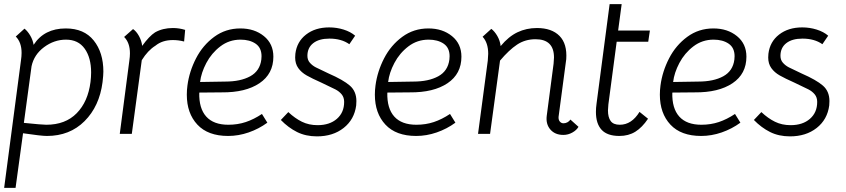

<svg xmlns="http://www.w3.org/2000/svg" viewBox="-23 -645 4078 925"><path d="M475 -300Q475 -283 471 -249Q456 -133 384.5 -61.5Q313 10 203 10Q176 10 88 -3L52 260H-3L78 -354Q81 -374 81 -390Q81 -441 53 -469L95 -507Q110 -495 122.5 -474Q135 -453 139 -429Q190 -508 294 -508Q382 -508 428.5 -450Q475 -392 475 -300ZM413 -250Q416 -274 416 -296Q416 -367 385 -410.5Q354 -454 295 -454Q238 -454 189.5 -418Q141 -382 129 -326L92 -53Q180 -44 200 -44Q292 -44 346.5 -99.5Q401 -155 413 -250Z M869 -501 864 -445Q837 -452 810 -452Q759 -452 726 -425Q689 -402 660 -355L612 0H554L600 -352Q603 -372 603 -388Q603 -439 575 -467L618 -505Q634 -494 646.5 -471.5Q659 -449 662 -424Q696 -471 724 -489Q761 -510 810 -510Q840 -510 869 -501Z M877 -189Q877 -211 880 -233Q889 -301 921.5 -364Q954 -427 1009 -467.5Q1064 -508 1135 -508Q1203 -508 1248.5 -471Q1294 -434 1294 -372Q1294 -289 1227 -244Q1160 -199 1045 -200L937 -199Q935 -123 970.5 -83.5Q1006 -44 1077 -44Q1122 -44 1161 -57Q1200 -70 1239 -96L1265 -54Q1224 -24 1175 -7Q1126 10 1076 10Q979 10 928 -44.5Q877 -99 877 -189ZM1236 -358Q1237 -363 1237 -374Q1237 -415 1208.5 -434.5Q1180 -454 1136 -454Q1081 -454 1038.5 -421.5Q996 -389 971 -341.5Q946 -294 941 -250L1062 -252Q1136 -252 1182.5 -277.5Q1229 -303 1236 -358Z M1330 -67 1366 -105Q1398 -75 1431.5 -58.5Q1465 -42 1507 -42Q1565 -42 1600 -72.5Q1635 -103 1635 -154Q1635 -176 1623 -190.5Q1611 -205 1592.5 -214.5Q1574 -224 1525 -247Q1480 -267 1454.5 -281.5Q1429 -296 1414 -317Q1399 -338 1399 -368Q1399 -380 1400 -386Q1407 -444 1451.5 -478.5Q1496 -513 1563 -513Q1599 -513 1632.5 -502.5Q1666 -492 1688 -473L1660 -432Q1622 -459 1564 -459Q1514 -459 1486 -437Q1458 -415 1458 -376Q1458 -356 1470 -342.5Q1482 -329 1498.5 -320.5Q1515 -312 1560 -291Q1631 -260 1662.5 -232.5Q1694 -205 1694 -158Q1694 -144 1693 -137Q1684 -69 1632.5 -28.5Q1581 12 1504 12Q1450 12 1408 -9Q1366 -30 1330 -67Z M1783 -189Q1783 -211 1786 -233Q1795 -301 1827.5 -364Q1860 -427 1915 -467.5Q1970 -508 2041 -508Q2109 -508 2154.5 -471Q2200 -434 2200 -372Q2200 -289 2133 -244Q2066 -199 1951 -200L1843 -199Q1841 -123 1876.5 -83.5Q1912 -44 1983 -44Q2028 -44 2067 -57Q2106 -70 2145 -96L2171 -54Q2130 -24 2081 -7Q2032 10 1982 10Q1885 10 1834 -44.5Q1783 -99 1783 -189ZM2142 -358Q2143 -363 2143 -374Q2143 -415 2114.5 -434.5Q2086 -454 2042 -454Q1987 -454 1944.5 -421.5Q1902 -389 1877 -341.5Q1852 -294 1847 -250L1968 -252Q2042 -252 2088.5 -277.5Q2135 -303 2142 -358Z M2764 -34Q2755 -18 2734.5 -6.5Q2714 5 2691 5Q2651 5 2628.5 -21Q2606 -47 2611 -87L2644 -338Q2646 -358 2646 -368Q2646 -456 2557 -456Q2507 -456 2468 -430Q2429 -404 2386 -353L2338 0H2280L2327 -353Q2329 -377 2329 -386Q2329 -439 2302 -468L2344 -506Q2360 -494 2373 -471.5Q2386 -449 2389 -423Q2427 -469 2470 -489.5Q2513 -510 2564 -510Q2635 -510 2672.5 -472Q2710 -434 2705 -360L2668 -82Q2667 -68 2674 -59.5Q2681 -51 2692 -51Q2702 -51 2711 -56Q2720 -61 2725 -69Z M2848 -106Q2848 -125 2851 -146L2914 -625H2972L2955 -498H3108L3100 -444H2948L2908 -142Q2906 -122 2906 -113Q2906 -80 2919 -62Q2932 -44 2963 -44Q3020 -44 3058 -106L3099 -73Q3071 -31 3038 -10.5Q3005 10 2961 10Q2903 10 2875.5 -19.5Q2848 -49 2848 -106Z M3156 -189Q3156 -211 3159 -233Q3168 -301 3200.5 -364Q3233 -427 3288 -467.5Q3343 -508 3414 -508Q3482 -508 3527.5 -471Q3573 -434 3573 -372Q3573 -289 3506 -244Q3439 -199 3324 -200L3216 -199Q3214 -123 3249.5 -83.5Q3285 -44 3356 -44Q3401 -44 3440 -57Q3479 -70 3518 -96L3544 -54Q3503 -24 3454 -7Q3405 10 3355 10Q3258 10 3207 -44.5Q3156 -99 3156 -189ZM3515 -358Q3516 -363 3516 -374Q3516 -415 3487.5 -434.5Q3459 -454 3415 -454Q3360 -454 3317.5 -421.5Q3275 -389 3250 -341.5Q3225 -294 3220 -250L3341 -252Q3415 -252 3461.5 -277.5Q3508 -303 3515 -358Z M3609 -67 3645 -105Q3677 -75 3710.5 -58.5Q3744 -42 3786 -42Q3844 -42 3879 -72.5Q3914 -103 3914 -154Q3914 -176 3902 -190.5Q3890 -205 3871.5 -214.5Q3853 -224 3804 -247Q3759 -267 3733.5 -281.5Q3708 -296 3693 -317Q3678 -338 3678 -368Q3678 -380 3679 -386Q3686 -444 3730.5 -478.5Q3775 -513 3842 -513Q3878 -513 3911.5 -502.5Q3945 -492 3967 -473L3939 -432Q3901 -459 3843 -459Q3793 -459 3765 -437Q3737 -415 3737 -376Q3737 -356 3749 -342.5Q3761 -329 3777.5 -320.5Q3794 -312 3839 -291Q3910 -260 3941.5 -232.5Q3973 -205 3973 -158Q3973 -144 3972 -137Q3963 -69 3911.5 -28.5Q3860 12 3783 12Q3729 12 3687 -9Q3645 -30 3609 -67Z"/></svg>

Font: Bellota
Style: Italic
Weight: 400
Italic angle: -7.5°
Designer: Kemie Guaida
Foundry: Kemie Guaida
Version: Version 4.001